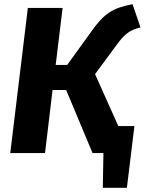

<svg xmlns="http://www.w3.org/2000/svg" viewBox="-20 -731 691 917"><path d="M434 -377 545 -129H622L586 166H471L474 0H422L296 -301H231L195 0H29L113 -693H279L246 -421H301L418 -583Q440 -614 459.5 -635Q479 -656 500.5 -670.5Q522 -685 549 -694.5Q576 -704 613 -711L651 -600Q613 -591 590 -574Q567 -557 544 -526Z"/></svg>

Font: Qjlgwqiwhsfqbnnlvksmvfsycuq
Style: Regular
Weight: 700
Italic angle: -8°
Designer: Carrois Corporate & Edenspiekermann
Foundry: Carrois Corporate GbR & Edenspiekermann AG
Version: Version 2.001